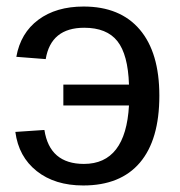

<svg xmlns="http://www.w3.org/2000/svg" viewBox="-20 -558 550 588"><path d="M27 -154 116 -160Q132 -56 237 -56Q365 -56 375 -235H174V-299H375Q372 -391 339.5 -432Q307 -473 238 -473Q136 -473 120 -377L30 -384Q43 -457 97.5 -497.5Q152 -538 236 -538Q348 -538 408 -467.5Q468 -397 468 -265Q468 -130 408.5 -60Q349 10 235 10Q148 10 92.5 -34Q37 -78 27 -154Z"/></svg>

Font: Libra Sans
Style: Regular
Weight: 400
Foundry: Context Ltd
Version: Version 1.002